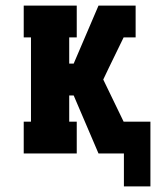

<svg xmlns="http://www.w3.org/2000/svg" viewBox="-20 -550 559 688"><path d="M424 118V0H333L244 -208H228V-114H255V0H65V-114H91V-416H65V-530H255V-416H228V-322H244L333 -530H466V-416H423L370 -307L350 -265L423 -114H519V118Z"/></svg>

Font: Iosevka Slab Heavy
Style: Regular
Weight: 900
Monospace: yes
Designer: Belleve Invis
Foundry: Belleve Invis
Version: Version 11.1.0; ttfautohint (v1.8.3)